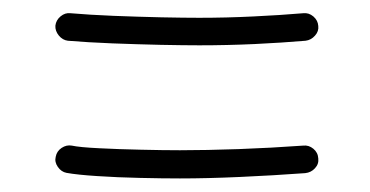

<svg xmlns="http://www.w3.org/2000/svg" viewBox="-20 -443 551 286"><path d="M62.5 -404.8Q63.5 -413.1 70.3 -418.7Q77.1 -424.3 85 -423.3Q112.8 -420.9 149.2 -419.4Q185.5 -418 220.2 -417.2Q254.9 -416.5 276.9 -416.5Q316.9 -416.5 357.4 -418.5Q397.9 -420.4 431.6 -423.3Q439.9 -424.3 446.8 -418.5Q453.6 -412.6 454.1 -404.3Q455.1 -396.5 449.2 -389.9Q443.4 -383.3 435.1 -382.3Q400.9 -379.4 359.6 -377.4Q318.4 -375.5 276.9 -375.5Q254.4 -375.5 219.2 -376.2Q184.1 -377 147 -378.4Q109.9 -379.9 81.1 -382.3Q73.2 -383.3 67.6 -390.1Q62 -397 62.5 -404.8ZM63 -209.5Q64.5 -217.8 71.8 -222.7Q79.1 -227.5 86.9 -226.1Q98.6 -223.6 127.4 -222.2Q156.2 -220.7 189.7 -220Q223.1 -219.2 248 -219.2Q286.6 -219.2 335.4 -220.9Q384.3 -222.7 431.6 -226.1Q439.9 -227.1 446.8 -221.4Q453.6 -215.8 454.1 -207Q455.1 -198.7 449.2 -192.4Q443.4 -186 434.6 -185.1Q386.7 -181.6 337.4 -179.4Q288.1 -177.2 248 -177.2Q221.7 -177.2 188.2 -178Q154.8 -178.7 125 -180.7Q95.2 -182.6 79.1 -185.5Q71.3 -187 66.2 -194.3Q61 -201.7 63 -209.5Z"/></svg>

Font: Mikhak Light
Style: Regular
Weight: 300
Designer: Amin Abedi
Version: Version 3.3